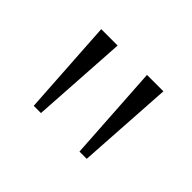

<svg xmlns="http://www.w3.org/2000/svg" viewBox="-61 -798 356 356"><g transform="rotate(45 117.5 -619.5)"><path d="M48 -525H67L79 -714H36ZM168 -525H187L199 -714H156Z"/></g></svg>

Font: Noto Serif Hebrew ExtraCondensed Thin
Style: Regular
Weight: 100
Width: 2
Designer: Monotype Design Team
Foundry: Monotype Imaging Inc.
Version: Version 2.004